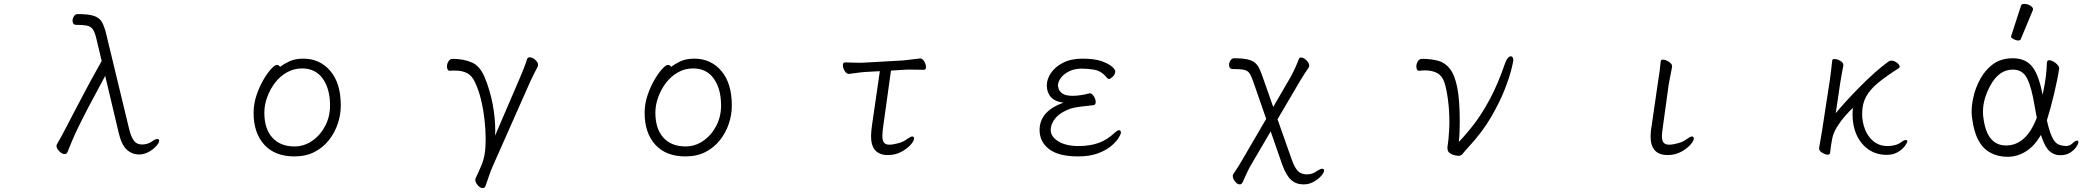

<svg xmlns="http://www.w3.org/2000/svg" viewBox="-20 -784 10650 982"><path d="M518 -396Q466 -300 433 -237Q400 -174 380.5 -133.5Q361 -93 349 -64.5Q337 -36 326 -8Q322 4 310 4Q297 4 283 -10.5Q269 -25 269 -38Q269 -42 271 -46Q282 -64 293.5 -85.5Q305 -107 318 -132Q350 -193 382 -254.5Q414 -316 444.5 -372Q475 -428 500 -472L473 -586Q465 -620 454.5 -634.5Q444 -649 424 -653Q404 -657 369 -657Q359 -657 355 -663.5Q351 -670 351 -678Q351 -689 358 -700.5Q365 -712 377 -712Q435 -712 462.5 -702Q490 -692 502 -670Q514 -648 523 -611L641 -122Q651 -82 665.5 -63.5Q680 -45 706 -45Q736 -45 758 -61Q767 -68 774 -70.5Q781 -73 785 -73Q794 -73 794 -64Q794 -54 779.5 -37.5Q765 -21 741.5 -7.5Q718 6 691 6Q655 6 628 -19Q601 -44 587 -105Z M1412 -442Q1432 -457 1460.5 -470.5Q1489 -484 1531 -484Q1616 -484 1669.5 -421Q1723 -358 1723 -245Q1723 -197 1707.5 -151Q1692 -105 1662 -67Q1632 -29 1588 -6.5Q1544 16 1486 16Q1386 16 1331.5 -44Q1277 -104 1277 -207Q1277 -252 1291.5 -295.5Q1306 -339 1326.5 -374.5Q1347 -410 1366.5 -431Q1386 -452 1396 -452Q1407 -452 1412 -442ZM1486 -35Q1535 -35 1576.5 -63.5Q1618 -92 1643 -139.5Q1668 -187 1668 -245Q1668 -329 1631 -381.5Q1594 -434 1525 -434Q1483 -434 1447.5 -414Q1412 -394 1386.5 -360.5Q1361 -327 1346.5 -287Q1332 -247 1332 -208Q1332 -125 1373 -80Q1414 -35 1486 -35Z M2640 -388Q2649 -410 2659 -434.5Q2669 -459 2676 -482Q2679 -491 2689 -491Q2702 -491 2717 -478.5Q2732 -466 2732 -452Q2732 -446 2730 -443Q2722 -429 2711 -406Q2700 -383 2693 -369L2498 71Q2491 87 2481.5 114.5Q2472 142 2464 165Q2460 178 2449 178Q2436 178 2423.5 163.5Q2411 149 2411 136Q2411 131 2412 129Q2431 89 2442.5 61Q2454 33 2459 2.5Q2464 -28 2464 -73Q2464 -120 2458 -172.5Q2452 -225 2440 -275Q2428 -325 2409 -364Q2394 -397 2369 -410Q2344 -423 2308 -423Q2301 -423 2294.5 -423Q2288 -423 2280 -422H2279Q2273 -422 2269.5 -428.5Q2266 -435 2266 -444Q2266 -457 2273.5 -470Q2281 -483 2295 -483Q2351 -483 2393.5 -464.5Q2436 -446 2460 -386Q2486 -323 2499.5 -252.5Q2513 -182 2513 -115Q2513 -109 2512.5 -102.5Q2512 -96 2512 -90Z M3412 -442Q3432 -457 3460.5 -470.5Q3489 -484 3531 -484Q3616 -484 3669.5 -421Q3723 -358 3723 -245Q3723 -197 3707.5 -151Q3692 -105 3662 -67Q3632 -29 3588 -6.5Q3544 16 3486 16Q3386 16 3331.5 -44Q3277 -104 3277 -207Q3277 -252 3291.5 -295.5Q3306 -339 3326.5 -374.5Q3347 -410 3366.5 -431Q3386 -452 3396 -452Q3407 -452 3412 -442ZM3486 -35Q3535 -35 3576.5 -63.5Q3618 -92 3643 -139.5Q3668 -187 3668 -245Q3668 -329 3631 -381.5Q3594 -434 3525 -434Q3483 -434 3447.5 -414Q3412 -394 3386.5 -360.5Q3361 -327 3346.5 -287Q3332 -247 3332 -208Q3332 -125 3373 -80Q3414 -35 3486 -35Z M4480 -420 4406 -416Q4388 -415 4361 -411Q4334 -407 4323 -406H4322Q4309 -406 4300 -421.5Q4291 -437 4291 -450Q4291 -465 4302 -465Q4311 -465 4334 -464Q4357 -463 4379 -463Q4387 -463 4393.5 -463.5Q4400 -464 4405 -464L4601 -475Q4623 -477 4647.5 -480.5Q4672 -484 4684 -485H4686Q4698 -485 4707 -470Q4716 -455 4716 -441Q4716 -427 4705 -427Q4697 -427 4678.5 -427.5Q4660 -428 4640 -428Q4630 -428 4620 -428Q4610 -428 4602 -427L4537 -423L4497 -136Q4495 -122 4494 -110.5Q4493 -99 4493 -89Q4493 -64 4501.5 -54Q4510 -44 4529 -44Q4547 -44 4574.5 -51.5Q4602 -59 4621 -74Q4638 -86 4646 -86Q4655 -86 4655 -75Q4655 -63 4637 -43Q4619 -23 4589 -7Q4559 9 4521 9Q4435 9 4435 -88Q4435 -101 4436.5 -114.5Q4438 -128 4440 -144Z M5419 -259Q5376 -264 5355 -287.5Q5334 -311 5334 -347Q5334 -379 5355 -410.5Q5376 -442 5417 -463Q5458 -484 5516 -484Q5578 -484 5614.5 -471Q5651 -458 5667.5 -443Q5684 -428 5684 -420Q5684 -403 5671 -391.5Q5658 -380 5653 -380Q5647 -380 5642.5 -385Q5638 -390 5633 -396Q5609 -422 5576.5 -427.5Q5544 -433 5514 -433Q5475 -433 5447.5 -419Q5420 -405 5405.5 -385Q5391 -365 5391 -347Q5391 -343 5394.5 -330Q5398 -317 5414 -305.5Q5430 -294 5467 -294Q5486 -294 5509 -297.5Q5532 -301 5549 -306Q5550 -306 5551 -306.5Q5552 -307 5553 -307Q5565 -307 5574.5 -291.5Q5584 -276 5584 -262Q5584 -247 5572 -246Q5541 -243 5506 -238.5Q5471 -234 5454 -228Q5404 -210 5379 -180.5Q5354 -151 5354 -119Q5354 -85 5393 -61Q5432 -37 5496 -37Q5554 -37 5599 -53Q5644 -69 5682 -106Q5696 -118 5703 -118Q5713 -118 5713 -106Q5713 -98 5701 -78.5Q5689 -59 5663 -37Q5637 -15 5595 0.5Q5553 16 5494 16Q5394 16 5345.5 -21.5Q5297 -59 5297 -119Q5297 -215 5419 -259Z M6646 159Q6609 159 6583.5 136Q6558 113 6538 58L6479 -112L6380 57Q6370 73 6358 99Q6346 125 6336 147Q6331 159 6321 159Q6308 159 6296.5 144Q6285 129 6285 116Q6285 110 6288 106Q6302 86 6315 65Q6328 44 6340 23L6456 -176L6389 -369Q6379 -397 6370 -410Q6361 -423 6342 -427Q6323 -431 6284 -431Q6274 -431 6270 -437.5Q6266 -444 6266 -452Q6266 -463 6273 -474.5Q6280 -486 6292 -486Q6336 -486 6361.5 -480Q6387 -474 6400.5 -461.5Q6414 -449 6422.5 -430Q6431 -411 6440 -385L6492 -237L6582 -392Q6592 -410 6603.5 -435Q6615 -460 6623 -482Q6626 -490 6634 -490Q6647 -490 6661.5 -476Q6676 -462 6676 -448Q6676 -443 6673 -438Q6664 -425 6651 -405Q6638 -385 6628 -368L6514 -174L6586 30Q6600 70 6616 88.5Q6632 107 6663 108Q6693 108 6715 91Q6733 79 6742 79Q6752 79 6752 88Q6752 99 6737 116Q6722 133 6698.5 146Q6675 159 6649 159Z M7237 -422Q7231 -422 7227.5 -428.5Q7224 -435 7224 -444Q7224 -457 7231.5 -470Q7239 -483 7253 -483Q7300 -483 7336 -473Q7372 -463 7396.5 -431Q7421 -399 7433.5 -335Q7446 -271 7446 -163Q7446 -135 7445 -108.5Q7444 -82 7441 -58Q7479 -97 7519 -149Q7559 -201 7599.5 -276Q7640 -351 7677 -458Q7684 -478 7692 -487Q7700 -496 7707 -496Q7720 -496 7720 -474Q7720 -470 7710 -429Q7700 -388 7675 -324Q7650 -260 7605 -183Q7560 -106 7489 -30Q7469 -8 7461 2.5Q7453 13 7439 13Q7435 13 7421.5 10.5Q7408 8 7395.5 -0.5Q7383 -9 7383 -27Q7383 -35 7385 -45.5Q7387 -56 7388 -69Q7390 -92 7391.5 -114.5Q7393 -137 7393 -160Q7393 -221 7385.5 -276Q7378 -331 7367 -364Q7355 -398 7329.5 -411Q7304 -424 7268 -424Q7261 -424 7253.5 -423.5Q7246 -423 7238 -422Z M8460 -365Q8464 -388 8468 -418Q8472 -448 8474 -471Q8475 -479 8485 -479Q8498 -479 8515 -468.5Q8532 -458 8532 -445V-442L8515 -354L8485 -136Q8483 -122 8481.5 -110Q8480 -98 8480 -89Q8480 -64 8489 -54Q8498 -44 8517 -44Q8535 -44 8562.5 -51.5Q8590 -59 8609 -74Q8626 -86 8634 -86Q8643 -86 8643 -75Q8643 -63 8625 -43Q8607 -23 8577 -7Q8547 9 8509 9Q8422 9 8422 -87Q8422 -113 8428 -144Z M9284 -27 9299 -115 9338 -369Q9341 -389 9345 -421.5Q9349 -454 9351 -475Q9352 -482 9363 -482Q9376 -482 9392 -473Q9408 -464 9408 -452V-449Q9405 -435 9400 -407Q9395 -379 9392 -360L9369 -205Q9390 -231 9422 -266Q9454 -301 9491.5 -339Q9529 -377 9567.5 -411.5Q9606 -446 9640 -470Q9643 -472 9646 -473Q9649 -474 9653 -474Q9667 -474 9681.5 -463.5Q9696 -453 9696 -443Q9696 -438 9691 -435Q9628 -395 9586.5 -361Q9545 -327 9524.5 -290Q9504 -253 9504 -202Q9504 -161 9518.5 -123Q9533 -85 9562.5 -61Q9592 -37 9635 -37Q9652 -37 9670.5 -41.5Q9689 -46 9701 -55Q9718 -68 9728 -68Q9735 -68 9735 -61Q9735 -54 9722.5 -37Q9710 -20 9686.5 -6Q9663 8 9630 8Q9577 8 9537.5 -19Q9498 -46 9476.5 -92.5Q9455 -139 9455 -198Q9455 -206 9455.5 -215Q9456 -224 9457 -232Q9441 -218 9418 -192Q9395 -166 9376 -135.5Q9357 -105 9351 -75Q9348 -61 9345 -40.5Q9342 -20 9340 -1Q9338 7 9328 7Q9316 7 9300 -2.5Q9284 -12 9284 -24Z M10266 -599Q10317 -755 10317 -756Q10319 -764 10334 -764Q10349 -764 10363.5 -755.5Q10378 -747 10378 -737Q10378 -735 10378 -734L10315 -583Q10313 -577 10302 -577Q10291 -577 10278.5 -584Q10266 -591 10266 -594Q10266 -597 10266 -599ZM10418 -94 10413 -85Q10382 -34 10339 -8Q10296 18 10248 18Q10200 18 10162 -2Q10082 -43 10066 -184Q10064 -198 10064 -213Q10064 -245 10072 -282Q10083 -335 10109 -381.5Q10135 -428 10175 -457Q10216 -486 10275 -486Q10334 -486 10368 -450Q10402 -414 10422 -323L10427 -300L10432 -323Q10447 -394 10449 -463Q10450 -476 10460 -476Q10474 -476 10492 -463Q10510 -449 10512 -436Q10505 -385 10486.5 -307Q10468 -229 10449 -169Q10471 -67 10503 -48Q10518 -39 10540 -38Q10542 -37 10545 -37Q10565 -37 10580 -51Q10595 -65 10604 -65Q10610 -65 10610 -56.5Q10610 -48 10599 -32Q10588 -16 10567.5 -3Q10547 10 10517 10Q10487 10 10463.5 -10Q10440 -30 10422 -84ZM10397 -181V-183Q10392 -210 10387 -238Q10371 -337 10348 -382.5Q10325 -428 10275 -428Q10203 -428 10159 -345Q10122 -277 10122 -212Q10122 -198 10124 -184Q10141 -40 10240 -40Q10343 -40 10397 -181Z"/></svg>

Font: Moon Stars Kai T Light
Style: Regular
Weight: 300
Designer: GuiWonder
Version: Version 1.101